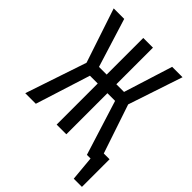

<svg xmlns="http://www.w3.org/2000/svg" viewBox="-235 -810 1079 1079"><g transform="rotate(45 305.0 -270.0)"><path d="M609.5 -72.5V147H544.5L531 0H510.5L515 -72.5ZM261.5 -326.5H199.5L96 0H12L134.5 -364.5L26.5 -688.5H110L200.5 -397.5H261.5V-688.5H338.5V-397.5H399.5L491 -688.5H573.5L465.5 -364.5L588 0H502L399.5 -326.5H338.5V0H261.5Z"/></g></svg>

Font: Fast_Mono
Style: Regular
Weight: 400
Monospace: yes
Designer: Carrois Corporate, Edenspiekermann AG, Nikita Prokopov
Foundry: Carrois Corporate, Edenspiekermann AG, Nikita Prokopov
Version: Version 5.002